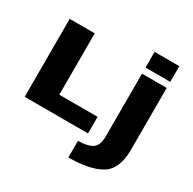

<svg xmlns="http://www.w3.org/2000/svg" viewBox="-211 -994 1445 1440"><g transform="rotate(30 511.5 -274.5)"><path d="M49.5 0V-675H266.5V-143.5H598V0ZM560.5 230V86Q639 86 681.8 60Q724.5 34 724.5 -49.5V-590.5H938.5V-55.5Q938.5 113.5 842.5 171.8Q746.5 230 560.5 230ZM724.5 -779H939V-643H724.5Z"/></g></svg>

Font: Anybody ExtraExpanded ExtraBold
Style: Regular
Weight: 800
Width: 8
Designer: Tyler Finck
Foundry: Etcetera Type Company
Version: Version 1.010; ttfautohint (v1.8.3) -l 8 -r 50 -G 200 -x 14 